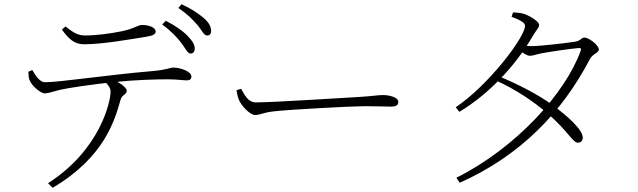

<svg xmlns="http://www.w3.org/2000/svg" viewBox="-20 -831 3040 915"><path d="M887 -576C899 -575 907 -583 908 -597C909 -617 898 -635 874 -660C852 -683 817 -708 770 -732L753 -714C795 -684 821 -655 842 -629C863 -602 873 -577 887 -576ZM209 42 231 64C477 -82 526 -255 555 -357C561 -379 584 -381 584 -398C584 -420 527 -449 501 -461L467 -453C496 -428 507 -413 507 -393C507 -349 459 -118 209 42ZM194 -386C214 -387 237 -396 266 -403C299 -411 426 -430 525 -440C630 -451 731 -453 777 -453C822 -453 855 -448 869 -448C889 -448 892 -457 892 -467C892 -491 838 -509 807 -509C789 -509 776 -498 704 -492C501 -475 263 -439 194 -439C171 -439 150 -469 134 -497L115 -489C116 -469 117 -457 122 -447C132 -421 175 -385 194 -386ZM380 -620C470 -620 602 -644 678 -656C710 -661 722 -669 722 -681C722 -699 692 -712 658 -712C635 -712 623 -695 560 -682C506 -671 440 -662 384 -662C351 -662 329 -676 292 -705L275 -690C307 -646 334 -620 380 -620ZM966 -662C978 -661 986 -668 986 -683C986 -703 977 -723 950 -746C926 -766 893 -789 845 -811L830 -793C873 -764 896 -740 919 -714C941 -689 950 -663 966 -662Z M1195 -283C1221 -283 1231 -294 1282 -300C1356 -309 1660 -325 1718 -325C1775 -325 1810 -323 1843 -323C1873 -323 1878 -333 1878 -346C1878 -367 1836 -378 1806 -378C1780 -378 1759 -373 1692 -369C1652 -367 1282 -343 1200 -343C1163 -343 1147 -376 1129 -408L1107 -401C1110 -384 1112 -371 1119 -354C1131 -326 1172 -283 1195 -283Z M2155 16 2171 40C2461 -90 2658 -295 2791 -549C2803 -574 2834 -579 2834 -595C2834 -615 2787 -652 2765 -652C2750 -652 2748 -636 2719 -632C2692 -628 2562 -611 2508 -611C2496 -611 2481 -613 2461 -617L2447 -598C2468 -581 2491 -565 2506 -565C2518 -565 2540 -573 2561 -577C2599 -584 2698 -599 2737 -602C2747 -603 2752 -600 2747 -588C2674 -386 2439 -126 2155 16ZM2733 -151C2749 -151 2757 -160 2757 -176C2757 -213 2685 -278 2611 -332C2549 -377 2454 -428 2356 -468L2343 -448C2439 -404 2522 -348 2589 -291C2687 -206 2710 -151 2733 -151ZM2152 -320 2169 -298C2308 -381 2437 -517 2520 -661C2534 -686 2549 -697 2549 -713C2549 -728 2509 -753 2480 -764C2462 -770 2442 -771 2425 -772L2418 -751C2454 -737 2482 -725 2482 -708C2482 -653 2306 -423 2152 -320Z"/></svg>

Font: Source Han Serif CN VF
Style: Regular
Weight: 250
Designer: Ryoko NISHIZUKA 西塚涼子 (kana & ideographs); Frank Grießhammer (Latin, Greek & Cyrillic); Wenlong ZHANG 张文龙 (bopomofo); San
Foundry: Adobe
Version: Version 2.002;hotconv 1.1.0;makeotfexe 2.6.0